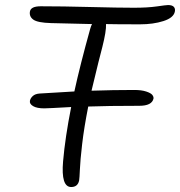

<svg xmlns="http://www.w3.org/2000/svg" viewBox="-20 -712 716 764"><path d="M263.2 32.2Q222.2 32.2 231 -69.8Q239.3 -165.5 263.2 -286.1Q169.9 -280.8 155.8 -280.8Q126.5 -280.8 111.6 -289.8Q96.7 -298.8 99.1 -311Q101.1 -321.3 110.4 -329.8Q119.6 -338.4 137.2 -339.8Q257.3 -347.2 275.9 -348.1Q298.8 -453.1 338.9 -597.2Q342.8 -610.4 346.2 -616.2Q248.5 -618.2 183.1 -620.1Q129.9 -621.6 112.8 -633.8Q95.7 -646 99.1 -666Q102.5 -687 142.1 -687Q228.5 -687 339.1 -684.1Q449.7 -681.2 513.2 -681.2Q567.4 -681.2 604.2 -686.5Q641.1 -691.9 648.9 -691.9Q665 -691.9 671.6 -684.8Q678.2 -677.7 675.8 -666Q670.9 -641.1 630.4 -628.2Q589.8 -615.2 537.1 -615.2Q440.9 -615.2 401.9 -616.2Q403.3 -588.4 387.2 -524.9Q377.4 -489.7 344.2 -351.1Q429.7 -354 514.2 -354Q543 -354 561.5 -347.9Q580.1 -341.8 585.9 -334.5Q591.8 -327.1 590.8 -319.8Q584.5 -291 534.2 -291Q408.7 -291 331.1 -288.1Q314.5 -204.1 306.9 -138.7Q299.3 -73.2 297.9 -37.8Q296.4 -2.4 294.9 5.9Q289.6 32.2 263.2 32.2Z"/></svg>

Font: Shantell Sans Bouncy
Style: Italic
Weight: 300
Italic angle: -11.31°
Designer: Stephen Nixon, Anya Danilova, Shantell Martin
Foundry: Arrow Type
Version: Version 1.006;[9816181b4]